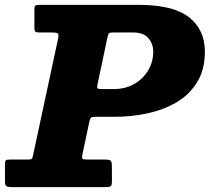

<svg xmlns="http://www.w3.org/2000/svg" viewBox="-68 -770 862 790"><path d="M298.5 -264 271 -134Q268.5 -121 271.2 -117.2Q274 -113.5 291 -113.5H362Q383.5 -113.5 388 -108Q392.5 -102.5 392.5 -80.5V-25.5Q392.5 -7 387 -3.5Q381.5 0 362.5 0H-17.5Q-32 0 -39.8 -3Q-47.5 -6 -47.5 -21.5V-94.5Q-47.5 -107 -44 -110.2Q-40.5 -113.5 -28 -113.5H46Q61.5 -113.5 63.8 -117.5Q66 -121.5 68.5 -133.5L171 -611Q175 -629 169.2 -632.8Q163.5 -636.5 143 -636.5H93Q80 -636.5 76.8 -640.5Q73.5 -644.5 73.5 -657.5V-731.5Q73.5 -743 77 -746.5Q80.5 -750 92.5 -750H503.5Q645 -750 710 -698.8Q775 -647.5 775 -558Q775 -483.5 743.2 -432Q711.5 -380.5 658.5 -349.2Q605.5 -318 539.8 -303.8Q474 -289.5 406.5 -289.5H327Q308 -289.5 305 -284.2Q302 -279 298.5 -264ZM350 -403.5H399Q447 -403.5 483.8 -424.2Q520.5 -445 541.5 -480.2Q562.5 -515.5 562.5 -558Q562.5 -589.5 542.5 -613Q522.5 -636.5 478 -636.5H400.5Q383 -636.5 380 -633Q377 -629.5 374 -615.5L333 -422Q330.5 -410.5 332.8 -407Q335 -403.5 350 -403.5Z"/></svg>

Font: Besley* Heavy
Style: Italic
Weight: 800
Italic angle: -13°
Designer: Owen Earl
Foundry: indestructible type*
Version: Version 3.000; ttfautohint (v1.8.3)